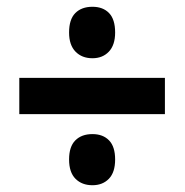

<svg xmlns="http://www.w3.org/2000/svg" viewBox="-20 -636 545 567"><path d="M253 -464Q222 -464 203 -483.5Q184 -503 184 -540Q184 -579 202.5 -597.5Q221 -616 253 -616Q284 -616 302 -597.5Q320 -579 320 -540Q320 -503 301.5 -483.5Q283 -464 253 -464ZM37 -299V-406H467V-299ZM253 -89Q222 -89 203 -108Q184 -127 184 -165Q184 -203 202.5 -221.5Q221 -240 253 -240Q284 -240 302 -221.5Q320 -203 320 -165Q320 -127 301.5 -108Q283 -89 253 -89Z"/></svg>

Font: Noto Sans Lao Condensed
Style: Bold
Weight: 700
Width: 3
Designer: Monotype Design Team
Foundry: Monotype Imaging Inc.
Version: Version 2.003; ttfautohint (v1.8.4.7-5d5b)